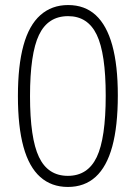

<svg xmlns="http://www.w3.org/2000/svg" viewBox="-20 -733 538 761"><path d="M249 8Q184 8 139.5 -31.5Q95 -71 73 -151Q51 -231 51 -352Q51 -473 73 -553Q95 -633 140 -673Q185 -713 250 -713Q316 -713 359.5 -673Q403 -633 425 -553.5Q447 -474 447 -355Q447 -233 425 -152.5Q403 -72 359 -32Q315 8 249 8ZM249 -36Q328 -36 363.5 -110.5Q399 -185 399 -354Q399 -521 363.5 -595Q328 -669 250 -669Q170 -669 134.5 -594.5Q99 -520 99 -352Q99 -185 134.5 -110.5Q170 -36 249 -36Z"/></svg>

Font: Nunito Sans 7pt Condensed ExtraLight
Style: Regular
Weight: 250
Width: 3
Designer: Vernon Adams
Foundry: Vernon Adams
Version: Version 3.101;gftools[0.9.27]